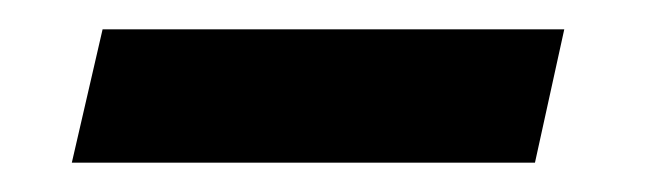

<svg xmlns="http://www.w3.org/2000/svg" viewBox="-20 -276 455 131"><path d="M50 -256H365L345 -165H29Z"/></svg>

Font: Racing Sans One
Style: Regular
Weight: 400
Designer: Pablo Impallari, Rodrigo Fuenzalida
Foundry: Pablo Impallari, Rodrigo Fuenzalida
Version: Version 1.001; ttfautohint (v0.8) -G 200 -r 50